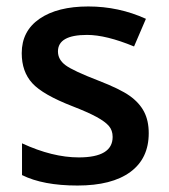

<svg xmlns="http://www.w3.org/2000/svg" viewBox="-20 -570 527 600"><path d="M444.8 -153.8Q444.8 -74.7 387.2 -32.5Q329.6 9.8 222.2 9.8Q114.3 9.8 48.8 -22.9V-122.1Q144 -78.1 226.1 -78.1Q332 -78.1 332 -142.1Q332 -162.6 320.3 -176.3Q308.6 -189.9 281.7 -204.6Q254.9 -219.2 207 -237.8Q113.8 -273.9 80.8 -310.1Q47.9 -346.2 47.9 -403.8Q47.9 -473.1 103.8 -511.5Q159.7 -549.8 255.9 -549.8Q351.1 -549.8 436 -511.2L398.9 -424.8Q311.5 -460.9 252 -460.9Q161.1 -460.9 161.1 -409.2Q161.1 -383.8 184.8 -366.2Q208.5 -348.6 288.1 -317.9Q355 -292 385.3 -270.5Q415.5 -249 430.2 -220.9Q444.8 -192.9 444.8 -153.8Z"/></svg>

Font: f1_46825          
Style: Regular
Weight: 600
Foundry: Ascender Corporation
Version: Version 1.10